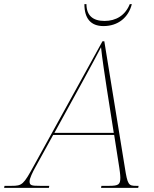

<svg xmlns="http://www.w3.org/2000/svg" viewBox="-82 -915 750 935"><path d="M422 -788C493 -788 544 -830 560 -895H550C528 -840 483 -813 427 -813C370 -813 339 -840 339 -895H329C329 -826 359 -788 422 -788ZM-62 0H156L158 -10H113C71 -10 62 -12 62 -32C62 -46 77 -77 91 -102L177 -258H474L499 -98C500 -91 504 -65 504 -50C504 -17 496 -10 450 -10H412L410 0H591L593 -10H580C544 -10 539 -16 526 -99L426 -714H417L84 -110C32 -15 26 -10 -26 -10H-60ZM317 -512C372 -613 384 -635 410 -685C415 -634 429 -543 438 -484L472 -268H183Z"/></svg>

Font: Noto Serif Display Thin
Style: Italic
Weight: 100
Italic angle: -12°
Designer: Monotype Design Team
Foundry: Monotype Imaging Inc.
Version: Version 2.009